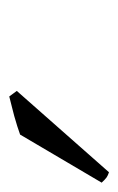

<svg xmlns="http://www.w3.org/2000/svg" viewBox="-26 -76 260 423"><g transform="rotate(-90 104.5 135.0)"><path d="M-64 244.6Q-71.3 242.2 -75.4 239.3Q-79.6 236.3 -86.9 228.5L19 48.8Q26.9 45.9 37.6 42.5Q48.3 39.1 59.8 35.9Q71.3 32.7 82.8 30Q94.2 27.3 103 24.9L115.2 41.5Z"/></g></svg>

Font: Akkhara
Style: Italic
Weight: 400
Italic angle: -7°
Designer: J. Victor Gaultney
Version: Version 1.00 June 13, 2006, initial release